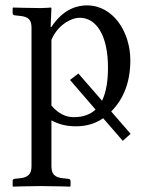

<svg xmlns="http://www.w3.org/2000/svg" viewBox="-20 -459 541 713"><path d="M171 -429 169 -431C169 -431 146 -429 132 -429C97 -429 29 -431 29 -431L27 -429V-410C27 -405 30 -403 35 -402L54 -400C87 -397 97 -384 97 -356V159C97 187 84 200 54 203L35 205C30 205 27 208 27 213V232L29 234C29 234 97 232 132 232C171 232 240 234 240 234L242 232V213C242 208 238 205 233 205L214 203C183 200 171 187 171 159V-12C197 2 225 10 261 10C300 10 333 1 363 -20L436 64L465 38L393 -45L394 -46C439 -92 464 -154 464 -235C464 -341 400 -439 303 -439C271 -439 217 -429 171 -359H168ZM171 -311C193 -364 242 -393 276 -393C337 -393 381 -329 381 -208C381 -165 376 -120 359 -85L271 -186L240 -162L335 -52C316 -35 291 -24 255 -24C239 -24 206 -26 171 -67Z"/></svg>

Font: Libertinus Serif Display
Style: Regular
Weight: 400
Designer: Philipp H. Poll, Khaled Hosny
Foundry: Caleb Maclennan
Version: Version 7.050;RELEASE